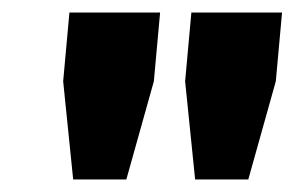

<svg xmlns="http://www.w3.org/2000/svg" viewBox="-20 -720 471 307"><path d="M182 -433H97L81 -590L91 -700H236L226 -590ZM377 -433H292L276 -590L286 -700H431L421 -590Z"/></svg>

Font: Share
Style: Bold Italic
Weight: 700
Designer: Ralph du Carrois
Version: Version 1.002